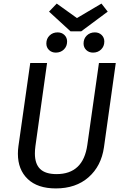

<svg xmlns="http://www.w3.org/2000/svg" viewBox="-20 -1041 696 1073"><path d="M561 -218Q546 -113 475 -50.5Q404 12 292 12Q190 12 135 -40.5Q80 -93 80 -182Q80 -203 83 -224L149 -689H243L178 -225Q175 -203 175 -183Q175 -125 204.5 -96.5Q234 -68 296 -68Q445 -68 468 -231L533 -689H627ZM582 -976 434 -866H374L254 -976L297 -1021L410 -940L547 -1021ZM239 -798Q239 -825 257 -842.5Q275 -860 302 -860Q325 -860 340 -845.5Q355 -831 355 -809Q355 -782 337 -764.5Q319 -747 292 -747Q269 -747 254 -761.5Q239 -776 239 -798ZM447 -798Q447 -825 465 -842.5Q483 -860 510 -860Q533 -860 548 -845.5Q563 -831 563 -809Q563 -782 545 -764.5Q527 -747 500 -747Q477 -747 462 -761.5Q447 -776 447 -798Z"/></svg>

Font: FiraGO
Style: Italic
Weight: 400
Italic angle: -8°
Designer: bBox Type GmbH
Foundry: bBox Type GmbH
Version: Version 1.001